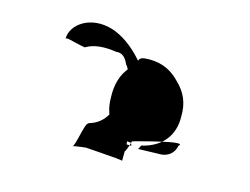

<svg xmlns="http://www.w3.org/2000/svg" viewBox="-65 -508 782 601"><g transform="rotate(15 326.0 -207.5)"><path d="M100 -331C100 -340 120 -330 165 -322C191 -338 226 -340 264 -334C282 -336 294 -327 304 -304C325 -282 313 -250 312 -208C308 -144 282 -108 238 -96L229 -22C231 -20 370 -13 370 -9C370 -9 371 -75 369 -72C369 -72 561 -127 528 -100C525 -80 508 -59 476 -60L408 -58C410 -57 416 -74 416 -71C478 -85 515 -128 513 -192C514 -234 500 -266 472 -293C445 -322 414 -338 371 -338C324 -338 348 -324 318 -296C292 -268 283 -231 285 -190C285 -128 323 -73 382 -71C382 -75 385 -60 387 -62L320 -64C290 -62 274 -71 268 -94H237C227 -94 217 -16 208 -13C216 -19 362 -29 368 -36C392 -68 400 -182 400 -211C376 -294 304 -378 232 -400C158 -422 99 -379 100 -331Z"/></g></svg>

Font: Zinc
Style: Regular
Weight: 400
Version: Version 1